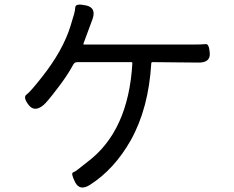

<svg xmlns="http://www.w3.org/2000/svg" viewBox="-20 -800 1040 853"><path d="M380 21Q335 50 314 10Q294 -30 304.5 -34Q315 -38 327 -48Q348 -65 369 -81Q551 -218 568 -519Q568 -524 563 -524H324Q312 -524 306 -514Q280 -465 235 -407Q187 -344 173 -333Q133 -300 107 -334Q81 -368 98 -380Q115 -392 169 -461Q213 -517 244 -572Q278 -633 294 -687Q301 -712 309 -737Q313 -750 314.5 -768Q316 -786 362 -776Q409 -766 391 -715L351 -607Q349 -602 354 -602H821Q879 -602 894 -604Q909 -606 912 -564Q915 -521 861 -522L658 -524Q652 -524 652 -518Q640 -318 561 -177Q488 -48 380 21Z"/></svg>

Font: Resource Han Rounded HK
Style: Regular
Weight: 400
Designer: Cyano Hao (round all glyphs); Ryoko NISHIZUKA  (kana, bopomofo & ideographs); Paul D. Hunt (Latin, Greek & Cyrillic); Sa
Foundry: Cyano Hao
Version: 0.990